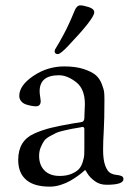

<svg xmlns="http://www.w3.org/2000/svg" viewBox="-20 -682 501 717"><path d="M184 -491Q184 -496 191 -506.5Q198 -517 217.5 -553Q237 -589 259 -643Q267 -662 280 -662Q291 -662 311.5 -655.5Q332 -649 332 -636Q332 -613 235 -511Q206 -480 196 -480Q184 -480 184 -491ZM48 -85Q48 -121 63 -145.5Q78 -170 108.5 -183.5Q139 -197 172 -205Q205 -213 252 -221Q258 -222 261 -222.5Q264 -223 269 -223.5Q274 -224 278 -225Q285 -226 287.5 -227Q290 -228 292.5 -231.5Q295 -235 295 -241Q295 -251 296 -268.5Q297 -286 297 -293Q297 -350 264 -375.5Q231 -401 200 -401Q128 -401 128 -341Q128 -333 130 -321Q132 -309 132 -305Q132 -285 114 -285Q108 -285 99 -286.5Q90 -288 78.5 -291.5Q67 -295 59.5 -303.5Q52 -312 52 -324Q52 -363 104.5 -398.5Q157 -434 220 -434Q263 -434 293 -424Q323 -414 337.5 -401.5Q352 -389 360 -368.5Q368 -348 369 -336.5Q370 -325 370 -308Q370 -236 367.5 -194.5Q365 -153 365 -122Q365 -85 373 -63.5Q381 -42 392 -36Q403 -30 414 -29Q425 -28 433 -25Q441 -22 441 -13Q441 8 378 8Q352 8 333.5 -6Q315 -20 307 -33.5Q299 -47 298 -47Q297 -47 290 -40.5Q283 -34 270.5 -25Q258 -16 242.5 -7Q227 2 206.5 8.5Q186 15 166 15Q102 15 73 -15Q48 -40 48 -85ZM126 -100Q126 -66 146 -45.5Q166 -25 203 -25Q229 -25 247.5 -33Q266 -41 275 -51Q284 -61 289 -77.5Q294 -94 294.5 -103Q295 -112 295 -127V-199Q295 -208 288 -208Q286 -208 283 -207Q280 -206 278 -206Q255 -202 249 -201Q243 -200 221 -195Q199 -190 190.5 -186Q182 -182 166.5 -173.5Q151 -165 144.5 -155.5Q138 -146 132 -131.5Q126 -117 126 -100Z"/></svg>

Font: OFL Sorts Mill Goudy TT
Style: Regular
Weight: 500
Version: Version 003.000